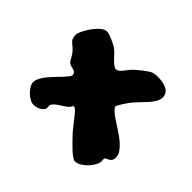

<svg xmlns="http://www.w3.org/2000/svg" viewBox="-105 -693 700 700"><g transform="rotate(-45 245.0 -343.0)"><path d="M451.2 -255.9Q454.1 -247.1 454.1 -231Q454.1 -220.2 452.1 -208.7Q450.2 -197.3 445.6 -188Q440.9 -178.7 433.3 -172.9Q425.8 -167 414.1 -167Q401.4 -167 388.9 -174.3Q376.5 -181.6 364.5 -192.6Q352.5 -203.6 340.1 -215.8Q327.6 -228 314.9 -237.8Q314 -238.8 307.6 -243.2Q301.3 -247.6 293.5 -252.7Q285.6 -257.8 278.3 -262Q271 -266.1 269 -266.1Q263.2 -265.6 255.4 -257.8Q247.6 -250 240.2 -239.5Q232.9 -229 226.6 -219Q220.2 -209 216.8 -204.1Q211.9 -196.8 203.9 -184.8Q195.8 -172.9 185.5 -161.4Q175.3 -149.9 163.3 -141.4Q151.4 -132.8 138.2 -132.8Q127 -132.8 121.6 -137.2Q116.2 -141.6 113.5 -147Q110.8 -152.3 108.9 -156.7Q106.9 -161.1 102.1 -161.1Q99.6 -161.1 96.9 -160.6Q94.2 -160.2 90.8 -160.2Q82 -160.2 70.1 -166.7Q58.1 -173.3 47.4 -183.3Q36.6 -193.4 29.3 -205.6Q22 -217.8 22 -229Q22 -234.9 28.8 -244.4Q35.6 -253.9 44.9 -263.9Q54.2 -273.9 63.7 -283Q73.2 -292 78.1 -296.9Q87.9 -307.1 102.1 -318.4Q116.2 -329.6 129.4 -339.8Q142.6 -350.1 151.9 -358.6Q161.1 -367.2 161.1 -372.1Q161.1 -375 159.9 -376.2Q158.7 -377.4 156.5 -378.4Q154.3 -379.4 151.6 -380.9Q148.9 -382.3 146 -386.2Q140.1 -393.1 134.5 -402.1Q128.9 -411.1 123.3 -419.2Q117.7 -427.2 111.6 -432.9Q105.5 -438.5 99.1 -439Q96.2 -439 93.8 -438.5Q91.3 -438 88.9 -438Q84.5 -438 79.6 -441.4Q74.7 -444.8 70.6 -450.7Q66.4 -456.5 63.7 -464.6Q61 -472.7 61 -481.9Q61 -490.7 66.9 -501.2Q72.8 -511.7 81.5 -520.5Q90.3 -529.3 100.3 -535.2Q110.4 -541 119.1 -541Q127.9 -541 136.7 -536.9Q145.5 -532.7 154.1 -526.9Q162.6 -521 169.9 -514.4Q177.2 -507.8 183.1 -502.9Q184.6 -502 191.9 -494.6Q199.2 -487.3 208 -479Q216.8 -470.7 225.3 -463.9Q233.9 -457 237.8 -457Q246.1 -457.5 249.5 -461.2Q252.9 -464.8 254.6 -470.2Q256.3 -475.6 257.6 -481.9Q258.8 -488.3 263.2 -494.1Q264.6 -496.1 268.8 -498.8Q272.9 -501.5 278.6 -504.6Q284.2 -507.8 290.8 -512Q297.4 -516.1 303.2 -522Q310.1 -528.3 314.2 -533.9Q318.4 -539.6 322.8 -543.9Q327.1 -548.3 333.7 -550.8Q340.3 -553.2 353 -553.2Q357.9 -553.2 372.1 -546.6Q386.2 -540 401.4 -529.5Q416.5 -519 428.2 -505.9Q439.9 -492.7 439.9 -480Q439.9 -475.6 437.3 -467.3Q434.6 -459 430.7 -450.2Q426.8 -441.4 422.9 -433.8Q418.9 -426.3 417 -422.9Q412.1 -415.5 403.3 -407.2Q394.5 -398.9 386.2 -390.9Q377.9 -382.8 371.6 -375Q365.2 -367.2 365.2 -360.8Q365.2 -354 370.4 -348.1Q375.5 -342.3 382.6 -336.4Q389.6 -330.6 397.5 -324.7Q405.3 -318.8 411.1 -312Q413.6 -309.1 419.7 -302Q425.8 -294.9 432.1 -286.6Q438.5 -278.3 444.1 -270Q449.7 -261.7 451.2 -255.9Z"/></g></svg>

Font: Freckle Face
Style: Regular
Weight: 400
Designer: Astigmatic (AOETI)
Foundry: Astigmatic (AOETI)
Version: Version 1.000